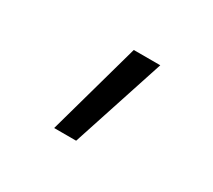

<svg xmlns="http://www.w3.org/2000/svg" viewBox="-76 -902 653 590"><g transform="rotate(30 250.0 -607.0)"><path d="M161 -442 253 -772H347L239 -442Z"/></g></svg>

Font: Iosevka Term
Style: Regular
Weight: 400
Monospace: yes
Designer: Belleve Invis
Foundry: Belleve Invis
Version: Version 30.0.1